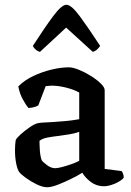

<svg xmlns="http://www.w3.org/2000/svg" viewBox="-20 -783 549 807"><path d="M178 4Q159 4 133.5 -8.5Q108 -21 87 -36.5Q66 -52 60 -61Q53 -71 48 -96Q43 -121 43 -151Q43 -175 46 -194Q49 -202 66 -217.5Q83 -233 104 -247.5Q125 -262 138 -265Q146 -267 163.5 -268Q181 -269 201 -270Q228 -272 253.5 -274Q279 -276 313 -282V-394Q292 -406 259 -414.5Q226 -423 197 -423Q190 -423 183.5 -422Q177 -421 172 -421L141 -340Q137 -337 126 -333.5Q115 -330 100 -329Q89 -341 75.5 -366Q62 -391 57 -420Q83 -446 120 -463.5Q157 -481 196.5 -490.5Q236 -500 269 -500Q286 -500 311 -490Q336 -480 361 -464.5Q386 -449 403 -432.5Q420 -416 420 -404V-73L491 -64Q494 -61 497 -53.5Q500 -46 500 -36Q493 -27 478 -18.5Q463 -10 446 -5Q429 0 418 0Q386 0 362 -18Q338 -36 326 -57Q307 -45 278.5 -31Q250 -17 223 -6.5Q196 4 178 4ZM212 -76Q222 -76 241 -81Q260 -86 280 -93Q300 -100 313 -107V-229Q294 -222 272 -218.5Q250 -215 228 -212Q202 -209 180 -205Q158 -201 146 -191Q146 -174 147.5 -151Q149 -128 155 -110Q160 -102 177.5 -89Q195 -76 212 -76ZM148 -565Q137 -568 129 -575.5Q121 -583 118 -590Q167 -666 203 -714.5Q239 -763 259 -763Q280 -763 316 -714Q352 -665 401 -590Q397 -584 389 -576Q381 -568 370 -565L258 -667Z"/></svg>

Font: Texturina 72pt SemiBold
Style: Regular
Weight: 600
Designer: Guillermo Torres Carreño
Foundry: Omnibus-Type
Version: Version 1.002; ttfautohint (v1.8.3)